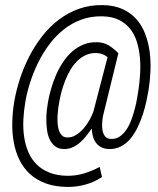

<svg xmlns="http://www.w3.org/2000/svg" viewBox="-20 -735 627 760"><path d="M568.4 -380.9Q564.9 -360.4 559.6 -335Q554.2 -309.6 545.7 -283.2Q537.1 -256.8 525.1 -231.7Q513.2 -206.5 497.1 -187Q481 -167.5 459.7 -156Q438.5 -144.5 411.6 -145Q394 -145.5 381.1 -152.1Q368.2 -158.7 359.9 -169.9Q351.6 -181.2 347.7 -195.6Q343.8 -210 343.3 -226.1Q333.5 -212.4 322.3 -198Q311 -183.6 297.6 -171.6Q284.2 -159.7 268.3 -152.3Q252.4 -145 233.9 -145Q212.9 -145 199.2 -155.3Q185.5 -165.5 177.5 -181.6Q169.4 -197.8 166.5 -218Q163.6 -238.3 163.3 -259Q163.1 -279.8 165.3 -298.6Q167.5 -317.4 169.9 -331.1Q174.3 -355.5 182.1 -383.1Q189.9 -410.6 201.4 -437.3Q212.9 -463.9 228.8 -488Q244.6 -512.2 264.9 -530.3Q285.2 -548.3 310.3 -558.6Q335.4 -568.8 365.7 -567.9Q392.1 -566.9 411.9 -554.4Q431.6 -542 449.2 -523.4L448.2 -522.9L387.7 -275.9Q385.7 -265.1 384.5 -250Q383.3 -234.9 385.5 -220.7Q387.7 -206.5 395.3 -196Q402.8 -185.5 418.9 -185.1Q438.5 -184.1 453.9 -194.6Q469.2 -205.1 480.7 -222.4Q492.2 -239.7 500.2 -261.5Q508.3 -283.2 513.9 -305.2Q519.5 -327.1 522.9 -347.2Q526.4 -367.2 528.3 -380.9Q532.7 -410.6 534.7 -443.4Q536.6 -476.1 533.7 -507.8Q530.8 -539.6 522 -568.6Q513.2 -597.7 495.8 -619.9Q478.5 -642.1 451.7 -655.8Q424.8 -669.4 385.7 -670.4Q340.8 -671.4 302.5 -657.5Q264.2 -643.6 232.4 -618.4Q200.7 -593.3 175.3 -559.3Q149.9 -525.4 131.1 -487.3Q112.3 -449.2 99.4 -408.9Q86.4 -368.7 80.1 -330.6Q74.2 -296.4 72.5 -261.5Q70.8 -226.6 75.4 -194.3Q80.1 -162.1 91.8 -134Q103.5 -106 124.3 -85Q145 -64 175.5 -51.8Q206.1 -39.6 248.5 -39.1Q281.7 -39.1 313.5 -48.8Q345.2 -58.6 374.5 -74.2L383.8 -34.2Q353.5 -14.2 318.1 -4.4Q282.7 5.4 246.6 4.9Q197.3 4.4 160.6 -9.3Q124 -22.9 98.4 -46.4Q72.8 -69.8 57.1 -101.8Q41.5 -133.8 34.7 -170.9Q27.8 -208 28.6 -248.8Q29.3 -289.6 36.1 -331.1Q43.5 -375 58.3 -421.1Q73.2 -467.3 95.2 -510.3Q117.2 -553.2 146.5 -591.1Q175.8 -628.9 212.4 -656.7Q249 -684.6 292.7 -700.2Q336.4 -715.8 387.7 -714.8Q433.1 -713.9 465.8 -698.7Q498.5 -683.6 520.5 -658.4Q542.5 -633.3 554.9 -600.3Q567.4 -567.4 572.3 -530.8Q577.1 -494.1 575.7 -455.6Q574.2 -417 568.4 -380.9ZM214.4 -331.1Q212.9 -323.2 210.9 -309.8Q209 -296.4 208 -281Q207 -265.6 207.8 -250Q208.5 -234.4 212.4 -221.4Q216.3 -208.5 224.1 -200Q231.9 -191.4 245.1 -190.9Q263.2 -189.9 280 -200.2Q296.9 -210.4 310.5 -226.1Q324.2 -241.7 334.2 -260Q344.2 -278.3 349.6 -293L405.8 -508.8Q396.5 -516.1 387.2 -520Q377.9 -523.9 365.7 -524.9Q341.3 -526.4 321.5 -517.8Q301.8 -509.3 286.1 -493.9Q270.5 -478.5 258.5 -458.3Q246.6 -438 238 -416Q229.5 -394 223.6 -372.1Q217.8 -350.1 214.4 -331.1Z"/></svg>

Font: Roboto Mono Light
Style: Italic
Weight: 300
Designer: Google
Version: Version 2.000985; 2015; ttfautohint (v1.3)